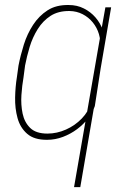

<svg xmlns="http://www.w3.org/2000/svg" viewBox="-20 -558 509 781"><path d="M281.2 203.1 390.6 -426.8 408.7 -528.3H432.1L306.6 203.1ZM48.8 -244.6 55.2 -291Q63.5 -333.5 77.1 -377Q90.8 -420.4 114.7 -457Q138.7 -493.7 173.6 -516.1Q208.5 -538.6 259.8 -537.6Q293.5 -537.6 321 -523.7Q348.6 -509.8 368.2 -487.3Q387.7 -464.8 397.2 -438.2Q406.7 -411.6 405.8 -385.3L365.7 -126.5Q357.4 -101.1 338.6 -76.7Q319.8 -52.2 293.7 -32.7Q267.6 -13.2 236.1 -1.2Q204.6 10.7 171.9 10.7Q119.1 11.2 90.6 -13.7Q62 -38.6 51.3 -77.9Q40.5 -117.2 41.5 -161.9Q42.5 -206.5 48.8 -244.6ZM82 -291.5 75.7 -243.7Q69.8 -210.4 67.1 -171.1Q64.5 -131.8 72 -95.9Q79.6 -60.1 103 -37.4Q126.5 -14.6 172.9 -14.6Q211.4 -14.6 248.3 -31Q285.2 -47.4 312.7 -75.9Q340.3 -104.5 350.6 -140.1L387.2 -365.2Q390.1 -393.6 382.3 -419.7Q374.5 -445.8 357.4 -466.8Q340.3 -487.8 316.2 -500.2Q292 -512.7 262.7 -513.2Q217.3 -513.7 186 -493.7Q154.8 -473.6 133.5 -439.7Q112.3 -405.8 100.6 -366.9Q88.9 -328.1 82 -291.5Z"/></svg>

Font: Roboto Condensed Thin
Style: Italic
Weight: 250
Italic angle: -12°
Designer: Christian Robertson
Foundry: Google
Version: Version 3.008; 2023